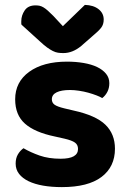

<svg xmlns="http://www.w3.org/2000/svg" viewBox="-20 -749 523 785"><path d="M450 -141Q450 -67 395 -25.5Q340 16 233 16Q191 16 156.5 10Q122 4 97 -8Q72 -20 58 -38Q44 -56 44 -80Q44 -102 53 -117.5Q62 -133 76 -143Q105 -126 142 -113Q179 -100 228 -100Q299 -100 299 -140Q299 -157 286.5 -166Q274 -175 244 -182L204 -191Q122 -208 82 -243.5Q42 -279 42 -343Q42 -414 99.5 -455.5Q157 -497 254 -497Q290 -497 322 -491.5Q354 -486 377 -475Q400 -464 413.5 -447.5Q427 -431 427 -409Q427 -389 419 -373.5Q411 -358 398 -348Q390 -353 374.5 -359Q359 -365 341 -370Q323 -375 303 -378Q283 -381 266 -381Q231 -381 211.5 -371.5Q192 -362 192 -343Q192 -329 203 -321Q214 -313 243 -306L281 -297Q372 -277 411 -239Q450 -201 450 -141ZM237 -642 327 -729Q362 -728 383 -711.5Q404 -695 404 -669Q404 -649 393.5 -635.5Q383 -622 360 -603L312 -561Q277 -532 239 -532Q227 -532 217 -533.5Q207 -535 196 -540.5Q185 -546 172.5 -555Q160 -564 144 -579L68 -648Q67 -650 67 -654Q67 -658 67 -662Q67 -686 81 -706.5Q95 -727 125 -727Q134 -727 141.5 -725.5Q149 -724 157.5 -719Q166 -714 175.5 -705.5Q185 -697 198 -684Z"/></svg>

Font: Baloo Bhai 2
Style: Bold
Weight: 700
Designer: Supriya Tembe, Noopur Datye and Ek Type
Foundry: Ek Type
Version: Version 1.640;PS 1.000;hotconv 16.6.51;makeotf.lib2.5.65220;